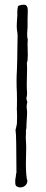

<svg xmlns="http://www.w3.org/2000/svg" viewBox="-20 -804 200 829"><path d="M58 -778C57 -772 55 -766 55 -760C54 -752 55 -744 55 -741C54 -718 51 -695 53 -677C54 -669 56 -660 56 -651C56 -632 55 -613 55 -593C55 -562 54 -529 53 -500C51 -472 51 -436 53 -402C54 -381 53 -360 53 -338C52 -335 52 -332 53 -330C54 -315 54 -288 53 -270C52 -261 49 -252 47 -243C47 -236 49 -228 49 -221C51 -173 50 -116 51 -59C48 -51 49 -38 46 -30C46 -19 44 -5 51 0C69 13 100 1 98 -26C98 -28 96 -28 96 -30C87 -90 96 -147 92 -196C91 -205 91 -213 92 -223C92 -232 91 -242 94 -251C94 -275 97 -299 97 -322C97 -329 95 -336 95 -342C95 -350 96 -356 98 -363C97 -369 94 -374 94 -380C96 -387 97 -395 97 -404C93 -445 99 -489 96 -533C98 -537 98 -541 99 -544C102 -572 97 -606 100 -633C95 -650 98 -668 99 -688V-721C99 -739 101 -759 99 -770C98 -775 95 -778 92 -782C80 -786 66 -782 58 -778Z"/></svg>

Font: FuturaRener
Style: Light
Weight: 300
Designer: BSozoo
Foundry: BSozoo
Version: Version 1.0